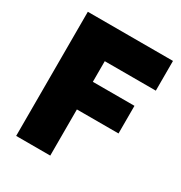

<svg xmlns="http://www.w3.org/2000/svg" viewBox="-167 -831 897 951"><g transform="rotate(30 281.5 -355.0)"><path d="M256 0V-264H494V-422H256V-540H548V-710H61V0Z"/></g></svg>

Font: Raleway Black
Style: Regular
Weight: 900
Designer: Matt McInerney, Pablo Impallari, Rodrigo Fuenzalida
Foundry: Matt McInerney, Pablo Impallari, Rodrigo Fuenzalida
Version: Version 3.000g; ttfautohint (v1.5) -l 8 -r 28 -G 28 -x 14 -D